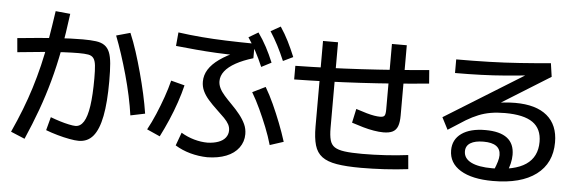

<svg xmlns="http://www.w3.org/2000/svg" viewBox="-52 -1016 3624 1201"><g transform="rotate(5 1760.0 -416.0)"><path d="M261.1 -70 283.3 -153.3Q312.2 -142.2 342.8 -132.8Q373.3 -123.3 400 -117.8Q426.7 -112.2 441.1 -112.2Q472.2 -112.2 492.8 -145Q513.3 -177.8 523.3 -245.6Q533.3 -313.3 533.3 -420Q533.3 -470 530 -500Q526.7 -530 515.6 -545Q504.4 -560 482.2 -563.9Q460 -567.8 421.1 -567.8Q384.4 -567.8 327.8 -565Q271.1 -562.2 198.9 -555.6Q126.7 -548.9 38.9 -540L31.1 -627.8Q173.3 -642.2 270 -648.9Q366.7 -655.6 440 -655.6Q490 -655.6 523.3 -651.1Q556.7 -646.7 577.2 -632.2Q597.8 -617.8 608.9 -591.1Q620 -564.4 623.9 -520Q627.8 -475.6 627.8 -408.9Q627.8 -275.6 611.1 -190Q594.4 -104.4 560 -62.8Q525.6 -21.1 468.9 -21.1Q446.7 -21.1 410.6 -27.8Q374.4 -34.4 335 -45.6Q295.6 -56.7 261.1 -70ZM43.3 -41.1Q77.8 -116.7 105 -186.7Q132.2 -256.7 153.9 -326.1Q175.6 -395.6 193.9 -471.1Q212.2 -546.7 226.7 -631.7Q241.1 -716.7 255.6 -816.7L347.8 -807.8Q332.2 -684.4 312.2 -579.4Q292.2 -474.4 266.1 -379.4Q240 -284.4 206.7 -192.8Q173.3 -101.1 131.1 -4.4ZM777.8 -207.8Q770 -264.4 756.1 -328.9Q742.2 -393.3 723.9 -458.9Q705.6 -524.4 685.6 -585.6Q665.6 -646.7 645.6 -697.8L733.3 -722.2Q755.6 -670 775.6 -607.8Q795.6 -545.6 813.3 -480Q831.1 -414.4 845.6 -349.4Q860 -284.4 868.9 -226.7Z M1076.7 -45.6 1106.7 -127.8Q1145.6 -104.4 1188.9 -92.2Q1232.2 -80 1273.3 -80Q1311.1 -81.1 1340.6 -91.7Q1370 -102.2 1385.6 -122.2Q1401.1 -142.2 1401.1 -167.8Q1401.1 -187.8 1391.7 -205.6Q1382.2 -223.3 1362.8 -243.3Q1343.3 -263.3 1314.4 -290Q1283.3 -318.9 1260 -345.6Q1236.7 -372.2 1223.9 -399.4Q1211.1 -426.7 1211.1 -457.8Q1211.1 -498.9 1233.3 -534.4Q1255.6 -570 1300 -601.7Q1344.4 -633.3 1408.9 -661.1L1422.2 -640Q1344.4 -641.1 1278.9 -644.4Q1213.3 -647.8 1151.7 -653.3Q1090 -658.9 1024.4 -665.6L1032.2 -751.1Q1104.4 -741.1 1177.8 -735Q1251.1 -728.9 1332.8 -726.1Q1414.4 -723.3 1513.3 -722.2V-631.1Q1450 -612.2 1405 -587.2Q1360 -562.2 1337.2 -532.8Q1314.4 -503.3 1314.4 -470Q1314.4 -447.8 1325 -426.1Q1335.6 -404.4 1355.6 -381.7Q1375.6 -358.9 1402.2 -332.2Q1432.2 -302.2 1455 -273.3Q1477.8 -244.4 1491.1 -215.6Q1504.4 -186.7 1504.4 -153.3Q1504.4 -105.6 1476.7 -67.8Q1448.9 -30 1398.3 -10Q1347.8 10 1280 11.1Q1224.4 10 1172.2 -4.4Q1120 -18.9 1076.7 -45.6ZM890 -130Q915.6 -176.7 938.9 -231.7Q962.2 -286.7 981.7 -342.2Q1001.1 -397.8 1013.3 -446.7L1098.9 -424.4Q1086.7 -373.3 1067.2 -316.1Q1047.8 -258.9 1023.3 -202.2Q998.9 -145.6 972.2 -93.3ZM1662.2 -98.9Q1646.7 -153.3 1624.4 -208.9Q1602.2 -264.4 1577.2 -318.3Q1552.2 -372.2 1524.4 -418.9L1605.6 -458.9Q1633.3 -412.2 1658.9 -356.1Q1684.4 -300 1707.2 -241.7Q1730 -183.3 1747.8 -126.7ZM1566.7 -581.1Q1544.4 -633.3 1521.7 -675.6Q1498.9 -717.8 1471.1 -758.9L1531.1 -794.4Q1561.1 -752.2 1584.4 -708.3Q1607.8 -664.4 1628.9 -613.3ZM1698.9 -630Q1676.7 -682.2 1654.4 -725Q1632.2 -767.8 1605.6 -808.9L1666.7 -843.3Q1695.6 -800 1717.8 -755.6Q1740 -711.1 1761.1 -660Z M1937.8 -238.9V-776.7H2032.2V-238.9Q2032.2 -192.2 2040 -163.3Q2047.8 -134.4 2069.4 -120Q2091.1 -105.6 2132.8 -100Q2174.4 -94.4 2243.3 -94.4Q2312.2 -94.4 2387.2 -98.9Q2462.2 -103.3 2531.1 -112.2L2538.9 -24.4Q2467.8 -15.6 2390.6 -11.1Q2313.3 -6.7 2243.3 -6.7Q2150 -6.7 2090.6 -16.7Q2031.1 -26.7 1997.8 -51.7Q1964.4 -76.7 1951.1 -122.2Q1937.8 -167.8 1937.8 -238.9ZM2163.3 -283.3 2182.2 -371.1Q2222.2 -357.8 2250 -350Q2277.8 -342.2 2298.3 -338.9Q2318.9 -335.6 2334.4 -335.6Q2355.6 -335.6 2362.2 -345Q2368.9 -354.4 2368.9 -384.4V-795.6H2462.2V-354.4Q2462.2 -312.2 2452.8 -287.2Q2443.3 -262.2 2421.7 -251.1Q2400 -240 2363.3 -240Q2336.7 -240 2303.3 -245.6Q2270 -251.1 2235 -261.1Q2200 -271.1 2163.3 -283.3ZM1778.9 -606.7Q1983.3 -610 2191.1 -621.7Q2398.9 -633.3 2615.6 -653.3L2622.2 -568.9Q2404.4 -547.8 2195 -536.1Q1985.6 -524.4 1778.9 -521.1Z M2795.6 -165.6Q2795.6 -233.3 2849.4 -271.7Q2903.3 -310 2998.9 -310Q3090 -310 3135.6 -275Q3181.1 -240 3181.1 -170Q3181.1 -144.4 3174.4 -115.6Q3167.8 -86.7 3153.3 -54.4L3073.3 -65.6Q3086.7 -97.8 3093.3 -120.6Q3100 -143.3 3100 -161.1Q3100 -236.7 2993.3 -236.7Q2940 -236.7 2911.1 -218.9Q2882.2 -201.1 2882.2 -166.7Q2882.2 -122.2 2928.3 -98.9Q2974.4 -75.6 3061.1 -75.6Q3202.2 -75.6 3272.2 -123.3Q3342.2 -171.1 3342.2 -265.6Q3342.2 -347.8 3286.1 -387.2Q3230 -426.7 3111.1 -426.7Q3063.3 -426.7 3023.3 -420Q2983.3 -413.3 2946.1 -398.3Q2908.9 -383.3 2870 -360L2762.2 -291.1L2723.3 -366.7L3245.6 -690V-674.4Q3168.9 -666.7 3093.9 -660.6Q3018.9 -654.4 2941.1 -651.7Q2863.3 -648.9 2777.8 -648.9V-734.4Q2886.7 -734.4 2985 -737.2Q3083.3 -740 3177.2 -746.7Q3271.1 -753.3 3370 -762.2L3382.2 -677.8L2938.9 -402.2L2894.4 -448.9Q2923.3 -458.9 2957.8 -467.8Q2992.2 -476.7 3029.4 -482.8Q3066.7 -488.9 3102.8 -492.2Q3138.9 -495.6 3170 -495.6Q3301.1 -495.6 3370 -437.8Q3438.9 -380 3438.9 -271.1Q3438.9 -140 3343.3 -68.3Q3247.8 3.3 3072.2 3.3Q2941.1 3.3 2868.3 -41.1Q2795.6 -85.6 2795.6 -165.6Z"/></g></svg>

Font: Paperlogy 5 Medium
Style: Regular
Weight: 500
Designer: redesigned by Lee Juim, glyphs from Gmarket Sans & Montserrat
Foundry: PT&
Version: Version 1.001